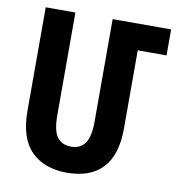

<svg xmlns="http://www.w3.org/2000/svg" viewBox="-81 -788 815 873"><g transform="rotate(10 326.5 -352.0)"><path d="M285 10Q179 10 119.5 -50.5Q60 -111 60 -236V-714H197V-241Q197 -168 219 -139Q241 -110 283 -110Q325 -110 347 -140Q369 -170 369 -240V-714H639V-594H506V-233Q506 -110 449 -50Q392 10 285 10Z"/></g></svg>

Font: Noto Sans Armenian ExtraCondensed
Style: Bold
Weight: 700
Width: 2
Designer: Monotype Design Team
Foundry: Monotype Imaging Inc.
Version: Version 2.008; ttfautohint (v1.8.4.7-5d5b)